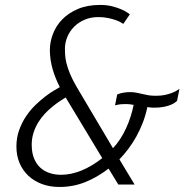

<svg xmlns="http://www.w3.org/2000/svg" viewBox="-20 -741 741 771"><path d="M450.7 -361.8Q462.4 -366.7 475.8 -368.9Q489.3 -371.1 501.5 -371.1Q515.6 -371.1 527.3 -368.9Q539.1 -366.7 550.8 -363.8Q562.5 -360.8 575.4 -358.6Q588.4 -356.4 606 -356.4Q626 -356.4 641.4 -359.6Q656.7 -362.8 668.5 -367.2Q680.2 -371.6 688 -376.2Q695.8 -380.9 700.7 -384.3L690.9 -335.9Q689 -334 682.9 -329.3Q676.8 -324.7 665.8 -320.1Q654.8 -315.4 638.2 -312Q621.6 -308.6 598.1 -308.6Q585.4 -308.6 571.8 -311Q564.9 -278.3 553.5 -248.5Q542 -218.8 527.1 -192.1Q512.2 -165.5 494.9 -142.6Q477.5 -119.6 459.5 -101.1L520.5 0H455.1L416 -64Q369.6 -28.3 321.3 -9.3Q272.9 9.8 218.8 9.8Q179.7 9.8 147.9 -2.2Q116.2 -14.2 93.5 -35.6Q70.8 -57.1 58.3 -86.9Q45.9 -116.7 45.9 -152.3Q45.9 -188 56.9 -218.5Q67.9 -249 84.7 -274.2Q101.6 -299.3 122.3 -319.3Q143.1 -339.4 162.4 -354Q181.6 -368.7 197.5 -377.9Q213.4 -387.2 220.2 -391.1Q202.1 -426.3 191.4 -463.1Q180.7 -500 180.2 -539.1Q180.2 -571.8 192.4 -604.2Q204.6 -636.7 229.5 -662.6Q254.4 -688.5 292.5 -704.8Q330.6 -721.2 381.8 -721.2Q409.2 -721.2 430.9 -715.6Q452.6 -710 468 -703.1Q483.4 -696.3 491.9 -690.2Q500.5 -684.1 501.5 -683.6L475.1 -645Q473.1 -646.5 465.3 -651.1Q457.5 -655.8 444.3 -660.4Q431.2 -665 413.6 -668.7Q396 -672.4 375 -672.4Q344.7 -672.4 320.1 -661.9Q295.4 -651.4 277.8 -633.8Q260.3 -616.2 250.5 -593Q240.7 -569.8 240.7 -544.9Q240.7 -534.7 241.5 -520.8Q242.2 -506.8 246.6 -488.3Q251 -469.7 260.7 -445.8Q270.5 -421.9 288.1 -391.6L433.6 -146Q449.2 -162.1 462.6 -182.9Q476.1 -203.6 486.6 -226.6Q497.1 -249.5 504.6 -273.4Q512.2 -297.4 516.6 -319.8Q508.8 -321.3 501.2 -322.3Q493.7 -323.2 485.4 -323.2Q476.1 -323.2 464.8 -322.3Q453.6 -321.3 441.9 -317.9ZM107.4 -156.2Q107.9 -125.5 117.4 -103.3Q127 -81.1 142.8 -66.9Q158.7 -52.7 179.9 -45.9Q201.2 -39.1 224.6 -39.1Q265.1 -39.1 307.1 -56.2Q349.1 -73.2 390.6 -106L243.7 -349.6Q233.9 -343.8 220.2 -334.7Q206.5 -325.7 191.2 -313.2Q175.8 -300.8 160.6 -284.9Q145.5 -269 133.5 -249.5Q121.6 -230 114.3 -206.8Q106.9 -183.6 107.4 -156.2Z"/></svg>

Font: Ufes Sans Light
Style: Italic
Weight: 200
Designer: Ricardo Esteves & Thais Bronze
Foundry: ProDesignUfes - Ricardo Esteves, Thais Bronze
Version: Version 2.0